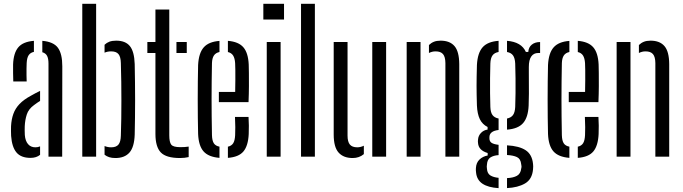

<svg xmlns="http://www.w3.org/2000/svg" viewBox="-20 -820 3574 1005"><path d="M38.2 -108.6Q37.7 -121.2 37.5 -134.2Q37.3 -147.2 37.8 -159.3Q39.7 -195.2 49.8 -223.5Q59.8 -251.9 82 -275.4Q104.3 -298.8 142.8 -319.5Q154.1 -326.2 166 -332.3Q177.9 -338.3 189.8 -344.2V-291.7Q182.6 -287.4 174.9 -282.1Q167.1 -276.8 158.3 -270.1Q129.5 -249.4 120.3 -220.9Q111 -192.5 109.5 -159.3Q109 -150.6 109.2 -138.4Q109.4 -126.1 109.9 -113.4Q112.4 -82.3 126.8 -65.6Q141.1 -48.9 165.3 -48.9Q178.8 -48.9 189.8 -53.9V-9.6Q170.6 6.4 139.7 6.4Q89.8 6.4 66.1 -22.1Q42.4 -50.5 38.2 -108.6ZM49.5 -393.6Q49 -411.9 48.5 -437.5Q48 -463.2 48.5 -482.5Q50.8 -542.5 75.6 -572.1Q100.4 -601.8 157.5 -606.3V-548.4Q139.4 -544.8 130.2 -531.3Q121 -517.9 119.6 -489.6Q119.1 -478.2 118.8 -461Q118.6 -443.9 118.8 -426.1Q119.1 -408.2 119.6 -393.6ZM233.8 0V-487.3Q233.8 -513 226.6 -527.2Q219.4 -541.5 201.5 -546.6V-606.3Q260.3 -601.3 283.3 -569.7Q306.2 -538 306.1 -472.8L305.5 0Z M410.7 0V-800H483.2V0ZM527.3 -10.1V-55.7Q534.9 -52.5 543.6 -50.7Q552.2 -48.9 561.8 -48.9Q588.5 -48.9 600.2 -63.4Q611.9 -77.9 612.6 -110.2Q614.2 -153.6 614.8 -199.6Q615.4 -245.6 615.4 -293.3Q615.4 -341.1 614.8 -390.4Q614.2 -439.8 612.6 -489.8Q611.9 -522.5 600.2 -536.8Q588.5 -551.1 561.8 -551.1Q542.7 -551.1 527.3 -544.3V-585.7Q538.4 -596.4 552.7 -601.8Q567.1 -607.2 588.2 -607.2Q636.4 -607.2 659.7 -578.9Q682.9 -550.7 685.1 -484.7Q686.1 -439 686.6 -391.3Q687.2 -343.6 687.2 -296Q687.2 -248.5 686.6 -202.8Q686.1 -157.1 685.1 -115.7Q682.9 -50.2 657.7 -21.5Q632.4 7.2 584.2 7.2Q565.2 7.2 551.7 2.8Q538.1 -1.6 527.3 -10.1Z M751.3 -542.6V-600H793.6V-770H866.1V-111.7Q866.1 -76.3 876.3 -63Q886.4 -49.7 923.9 -49.7Q937.8 -49.7 946.9 -50.4Q956 -51.1 967.6 -52.7V2.2Q957.9 4.4 946.3 5.8Q934.7 7.2 922.8 7.2Q849.6 7.2 821.6 -22.2Q793.6 -51.6 793.6 -118.7V-542.6ZM903.6 -542.6V-600H957.6V-542.6Z M1017 -118.7Q1016 -157.6 1015.5 -203.8Q1015 -249.9 1015 -298.6Q1015 -347.2 1015.5 -393.9Q1016 -440.5 1017 -480.1Q1020.3 -542.4 1046.4 -572Q1072.4 -601.7 1128.8 -605.9V-547.8Q1108.8 -543.4 1099.6 -529.4Q1090.4 -515.4 1089.5 -489.6Q1088.5 -437.4 1088 -391.4Q1087.5 -345.4 1087.5 -301.2Q1087.5 -256.9 1088 -210.8Q1088.5 -164.7 1089.5 -112.3Q1090.4 -83.4 1099.4 -69.8Q1108.4 -56.2 1128.8 -52.3V6.3Q1071 1.6 1045.3 -27.8Q1019.6 -57.1 1017 -118.7ZM1172.9 6.3V-52.2Q1191.9 -56.4 1200.7 -70.3Q1209.4 -84.1 1210.8 -112.3Q1211.8 -130.6 1211.6 -154.5Q1211.4 -178.4 1210 -208H1280.9Q1282.3 -186.7 1282.6 -162.5Q1282.9 -138.4 1281.9 -118.7Q1279.1 -57 1254.3 -27.4Q1229.6 2.2 1172.9 6.3ZM1125.6 -285.3V-338.7H1211Q1211.8 -372.6 1211.9 -402.3Q1212.1 -432 1211.8 -454.5Q1211.6 -477 1210.8 -489.6Q1209.1 -515.2 1200.3 -529.2Q1191.5 -543.2 1172.9 -547.7V-606.2Q1228.5 -601.7 1253.7 -572.7Q1279 -543.7 1281.9 -482.5Q1282.4 -467.5 1282.8 -437.8Q1283.3 -408.1 1283 -368.8Q1282.8 -329.6 1280.9 -285.3Z M1358.4 -717.6V-800H1466.7V-717.6ZM1376.3 0V-600H1448.8V0Z M1555.7 0V-800H1628.2V0Z M1726.7 -115.7V-600H1799.2V-110.2Q1799.2 -77.9 1811.3 -63.4Q1823.5 -48.9 1850 -48.9Q1867.4 -48.9 1884.5 -57.3V-13.3Q1860.2 7.2 1826 7.2Q1777.9 7.2 1752.3 -21.4Q1726.7 -50.1 1726.7 -115.7ZM1928.6 0V-600H2001.1V0Z M2108.7 0V-600H2181.2V0ZM2311.4 0V-489.8Q2311 -522.7 2298.8 -536.9Q2286.6 -551.1 2259.8 -551.1Q2250.4 -551.1 2241.9 -548.9Q2233.3 -546.7 2225.3 -542.7V-584.4Q2236.8 -595.6 2251.3 -601.4Q2265.9 -607.2 2286.2 -607.2Q2334.4 -607.2 2358.9 -578.9Q2383.4 -550.7 2383.9 -484.7V0Z M2589.8 164.8Q2535.5 161.5 2505.6 141.7Q2475.7 121.8 2471.9 83.2Q2471.1 77 2470.8 71.2Q2470.4 65.4 2471.1 59.5Q2472.7 31.5 2489.8 15.1Q2506.8 -1.3 2532.6 -6.1V-19.1Q2485 -33 2482.2 -71.2Q2481.5 -77.6 2481.5 -80.7Q2481.5 -83.7 2482.2 -89.4Q2483.6 -109.7 2497.7 -124.3Q2511.8 -139 2532.2 -141.7V-155.3Q2504.9 -168.9 2491.6 -196.2Q2478.4 -223.5 2476.4 -267.4Q2475.5 -298.6 2475 -323.2Q2474.5 -347.8 2474.5 -371Q2474.5 -394.1 2475 -420.1Q2475.5 -446.1 2476.4 -480.1Q2479.8 -542.5 2506 -572.3Q2532.2 -602.2 2589.8 -606.3V-547.9Q2568 -544.1 2557.9 -529.9Q2547.7 -515.7 2546.7 -487.3Q2545.7 -448.8 2545.2 -409.7Q2544.8 -370.5 2545.2 -332.7Q2545.7 -295 2546.7 -260.2Q2547.7 -231.7 2557.9 -217.8Q2568.2 -203.8 2589.8 -199.6V-139.6Q2565.5 -136.8 2553.6 -127.2Q2541.8 -117.6 2541.8 -102.4Q2541.8 -100.7 2541.8 -99.3Q2541.8 -98 2541.8 -96.2Q2541.8 -80.3 2552.5 -72.8Q2563.2 -65.2 2589.8 -61.9V-8.1Q2563.7 -6.5 2547.1 4.1Q2530.5 14.7 2528.9 41.2Q2527.9 46.8 2527.9 52.1Q2527.9 57.5 2528.9 63.2Q2530.5 88.6 2547.3 98.6Q2564 108.5 2589.8 110.8ZM2633.9 164.5V112.3Q2666.3 110.9 2685.8 100.2Q2705.3 89.5 2708.3 61.8Q2709.9 56.1 2709.8 50.6Q2709.7 45.2 2708.1 39.5Q2705.2 11.3 2685.9 2.2Q2666.7 -6.9 2633.9 -8.6V-59.3Q2697.8 -55.9 2731.6 -33.6Q2765.4 -11.4 2770.1 38.5Q2770.8 44.1 2770.9 51.1Q2771 58.1 2770.1 66.3Q2765.5 118.8 2727.9 140.4Q2690.4 162 2633.9 164.5ZM2633.9 -141.4V-199.6Q2655 -203.8 2665.2 -217.8Q2675.4 -231.7 2676.8 -260.2Q2678.2 -295 2678.5 -332.7Q2678.7 -370.5 2678.5 -409.7Q2678.2 -448.8 2676.8 -487.3Q2675.4 -515.7 2665.4 -529.8Q2655.4 -544 2633.9 -547.8V-606.3Q2709.6 -600.3 2732.6 -548.2H2745.2Q2746.9 -572.8 2763.6 -586.3Q2780.2 -599.9 2807.1 -600V-542.6H2796.9Q2773.5 -542.6 2760.8 -524.4Q2748.1 -506.1 2748.1 -469.2V-443.8Q2748.1 -409.1 2748.3 -382.3Q2748.6 -355.5 2748.5 -328.9Q2748.5 -302.2 2747.1 -267.4Q2744.4 -205.6 2718 -175.6Q2691.7 -145.6 2633.9 -141.4Z M2848.5 -118.7Q2847.5 -157.6 2847 -203.8Q2846.5 -249.9 2846.5 -298.6Q2846.5 -347.2 2847 -393.9Q2847.5 -440.5 2848.5 -480.1Q2851.8 -542.4 2877.9 -572Q2903.9 -601.7 2960.3 -605.9V-547.8Q2940.3 -543.4 2931.1 -529.4Q2921.9 -515.4 2921 -489.6Q2920 -437.4 2919.5 -391.4Q2919 -345.4 2919 -301.2Q2919 -256.9 2919.5 -210.8Q2920 -164.7 2921 -112.3Q2921.9 -83.4 2930.9 -69.8Q2939.9 -56.2 2960.3 -52.3V6.3Q2902.5 1.6 2876.8 -27.8Q2851.1 -57.1 2848.5 -118.7ZM3004.4 6.3V-52.2Q3023.4 -56.4 3032.2 -70.3Q3040.9 -84.1 3042.3 -112.3Q3043.3 -130.6 3043.1 -154.5Q3042.9 -178.4 3041.5 -208H3112.4Q3113.8 -186.7 3114.1 -162.5Q3114.4 -138.4 3113.4 -118.7Q3110.6 -57 3085.8 -27.4Q3061.1 2.2 3004.4 6.3ZM2957.1 -285.3V-338.7H3042.5Q3043.3 -372.6 3043.4 -402.3Q3043.6 -432 3043.3 -454.5Q3043.1 -477 3042.3 -489.6Q3040.6 -515.2 3031.8 -529.2Q3023 -543.2 3004.4 -547.7V-606.2Q3060 -601.7 3085.2 -572.7Q3110.5 -543.7 3113.4 -482.5Q3113.9 -467.5 3114.3 -437.8Q3114.8 -408.1 3114.5 -368.8Q3114.3 -329.6 3112.4 -285.3Z M3207.7 0V-600H3280.2V0ZM3410.4 0V-489.8Q3410 -522.7 3397.8 -536.9Q3385.6 -551.1 3358.8 -551.1Q3349.4 -551.1 3340.9 -548.9Q3332.3 -546.7 3324.3 -542.7V-584.4Q3335.8 -595.6 3350.3 -601.4Q3364.9 -607.2 3385.2 -607.2Q3433.4 -607.2 3457.9 -578.9Q3482.4 -550.7 3482.9 -484.7V0Z"/></svg>

Font: Big Shoulders Stencil Thin
Style: Regular
Weight: 100
Designer: Patric King
Foundry: XO Type Co
Version: Version 2.001